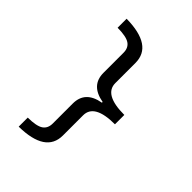

<svg xmlns="http://www.w3.org/2000/svg" viewBox="-249 -827 1097 1097"><g transform="rotate(45 300.0 -278.0)"><path d="M235.8 -153.8Q235.8 -254.9 350.1 -274.9V-280.8Q235.8 -300.8 235.8 -401.9V-564Q235.8 -603.5 208.3 -622.1Q180.7 -640.6 110.8 -641.1V-713.9Q325.2 -710.9 325.2 -570.8V-408.2Q325.2 -315.9 490.2 -315.9V-240.2Q325.2 -240.2 325.2 -147.9V15.1Q325.2 155.3 110.8 158.2V85Q180.7 84.5 208.3 65.9Q235.8 47.4 235.8 7.8Z"/></g></svg>

Font: Apple Sans Adjectives
Style: Regular
Weight: 400
Monospace: yes
Foundry: Apple Sans Adjectives
Version: Version 0.01